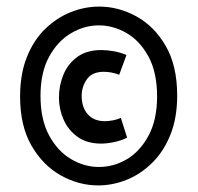

<svg xmlns="http://www.w3.org/2000/svg" viewBox="-20 -552 600 583"><path d="M278 11Q219 11 164.5 -19.5Q110 -50 75.5 -110Q41 -170 41 -259Q41 -327 61.5 -378.5Q82 -430 117 -464Q152 -498 194.5 -515Q237 -532 281 -532Q340 -532 394.5 -502Q449 -472 483.5 -412Q518 -352 518 -262Q518 -194 497.5 -143Q477 -92 442 -57.5Q407 -23 364.5 -6Q322 11 278 11ZM287 -116Q244 -116 215.5 -136.5Q187 -157 173 -189Q159 -221 159 -256Q159 -292 172.5 -325Q186 -358 214.5 -379Q243 -400 288 -400Q305 -400 325 -396.5Q345 -393 364 -385L342 -325Q329 -330 317 -332Q305 -334 295 -334Q260 -334 244 -311.5Q228 -289 228 -261Q228 -226 246.5 -205Q265 -184 299 -184Q309 -184 322.5 -186.5Q336 -189 347 -194L366 -134Q348 -125 326.5 -120.5Q305 -116 287 -116ZM280 -45Q326 -45 366 -69Q406 -93 431.5 -141Q457 -189 457 -259Q457 -332 431 -380Q405 -428 364.5 -451.5Q324 -475 280 -475Q236 -475 195.5 -451Q155 -427 129 -379.5Q103 -332 103 -261Q103 -189 129 -141Q155 -93 195.5 -69Q236 -45 280 -45Z"/></svg>

Font: Ubuntu Sans Mono
Style: Regular
Weight: 400
Monospace: yes
Designer: Dalton Maag Ltd
Foundry: Dalton Maag Ltd
Version: Version 1.006